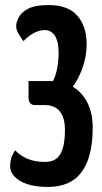

<svg xmlns="http://www.w3.org/2000/svg" viewBox="-20 -730 403 760"><path d="M169 10Q122 10 88.5 -1Q55 -12 37.5 -31Q20 -50 20 -72Q20 -88 24.5 -103.5Q29 -119 40 -135Q61 -113 90 -101Q119 -89 159 -89Q178 -89 193 -96Q208 -103 217.5 -118Q227 -133 232 -157Q237 -181 237 -218Q237 -250 227.5 -271.5Q218 -293 200.5 -303.5Q183 -314 159 -314H119Q93 -314 93 -345V-409H190Q202 -434 207 -463Q212 -492 212 -522Q212 -565 197.5 -588Q183 -611 157 -611Q136 -611 113.5 -599Q91 -587 73 -567Q61 -583 52.5 -597.5Q44 -612 44 -627Q44 -641 54 -661Q64 -681 91.5 -695.5Q119 -710 173 -710Q249 -710 286 -668Q323 -626 323 -554Q323 -507 306.5 -461Q290 -415 268 -387Q306 -364 326.5 -322.5Q347 -281 347 -224Q347 -166 336 -122.5Q325 -79 303.5 -49.5Q282 -20 248.5 -5Q215 10 169 10Z"/></svg>

Font: Yanone Kaffeesatz SemiBold
Style: Regular
Weight: 600
Designer: Yanone (Cyrillic: Daniel Pouzeot, Huerta Tipografica, and Cyreal)
Foundry: Yanone
Version: Version 2.003